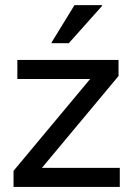

<svg xmlns="http://www.w3.org/2000/svg" viewBox="-20 -736 525 756"><path d="M33.3 0V-63.3L335 -425H48.3V-500H446.7V-436.7L145 -75H451.7V0ZM183.3 -565.8V-569.2L273.3 -715.8H381.7V-712.5L250.8 -565.8Z"/></svg>

Font: Funnel Display
Style: Regular
Weight: 400
Designer: NORD ID, Kristian Moeller
Foundry: Dicotype
Version: Version 1.000